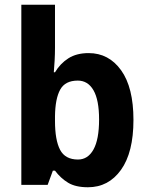

<svg xmlns="http://www.w3.org/2000/svg" viewBox="-20 -780 624 810"><path d="M212 -578Q212 -553 210.5 -525Q209 -497 207 -475H212Q234 -512 268.5 -534Q303 -556 354 -556Q439 -556 491 -483.5Q543 -411 543 -274Q543 -137 490.5 -63.5Q438 10 351 10Q299 10 267.5 -9Q236 -28 212 -60H203L181 0H70V-760H212ZM308 -440Q255 -440 234 -402Q213 -364 212 -290V-270Q212 -189 233.5 -148Q255 -107 309 -107Q351 -107 374.5 -149.5Q398 -192 398 -276Q398 -358 374.5 -399Q351 -440 308 -440Z"/></svg>

Font: Noto Sans SemiCondensed
Style: Bold
Weight: 700
Width: 4
Designer: Monotype Design Team
Foundry: Monotype Imaging Inc.
Version: Version 2.013; ttfautohint (v1.8.4.7-5d5b)